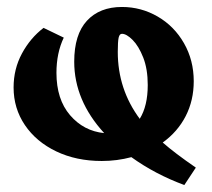

<svg xmlns="http://www.w3.org/2000/svg" viewBox="-20 -454 607 551"><path d="M509 77Q425 46 357 -3Q316 8 272 8Q199 8 141.5 -19.5Q84 -47 51.5 -95Q19 -143 19 -203Q19 -256 43 -300.5Q67 -345 105 -374L163 -346Q142 -302 142 -245Q142 -169 181 -123.5Q220 -78 279 -72Q193 -166 193 -277Q193 -355 229.5 -394.5Q266 -434 330 -434Q385 -434 432.5 -406.5Q480 -379 508 -330Q536 -281 536 -221Q536 -166 513 -121Q490 -76 447 -45Q481 -15 542 27ZM318 -305Q318 -198 381 -113Q404 -150 404 -210Q404 -256 391 -289Q378 -322 360.5 -339.5Q343 -357 330 -357Q323 -357 320.5 -346Q318 -335 318 -305Z"/></svg>

Font: Ysabeau Ultrabold
Style: Regular
Weight: 800
Designer: Christian Thalmann (Catharsis Fonts)
Version: Version 0.003